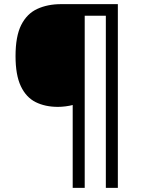

<svg xmlns="http://www.w3.org/2000/svg" viewBox="-20 -780 695 927"><path d="M549 127H491V-704H389V127H331V-273Q316 -269 296.5 -266.5Q277 -264 260 -264Q198 -264 152 -287Q106 -310 80.5 -364Q55 -418 55 -509Q55 -605 82.5 -659.5Q110 -714 160 -737Q210 -760 275 -760H549Z"/></svg>

Font: Noto Sans Tagalog
Style: Regular
Weight: 400
Designer: Monotype Design Team
Foundry: Monotype Imaging Inc.
Version: Version 2.001; ttfautohint (v1.8.4.7-5d5b)